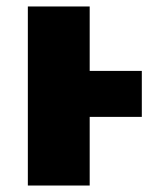

<svg xmlns="http://www.w3.org/2000/svg" viewBox="-20 -573 489 593"><path d="M66 0V-553H257V-354H418V-212H257V0Z"/></svg>

Font: Noto Sans Black
Style: Regular
Weight: 900
Designer: Monotype Design Team
Foundry: Monotype Imaging Inc.
Version: Version 2.007